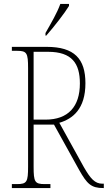

<svg xmlns="http://www.w3.org/2000/svg" viewBox="-20 -951 545 971"><path d="M210 -784V-771H214C253 -815 308 -886 329 -921V-931H285C269 -886 240 -837 210 -784ZM40 0H235V-20H206C156 -20 150 -31 150 -108V-321H253L380 -92C420 -21 441 0 502 0H505V-22H498C460 -22 438 -47 404 -106L280 -330C348 -350 412 -400 412 -530C412 -654 356 -714 216 -714H40V-694H66C116 -694 122 -683 122 -606V-108C122 -31 116 -20 66 -20H40ZM210 -346H150V-689H223C344 -689 384 -630 384 -529C384 -412 325 -346 210 -346Z"/></svg>

Font: Noto Serif Devanagari Condensed Thin
Style: Regular
Weight: 100
Width: 3
Designer: Universal Thirst, Indian Type Foundry and the Monotype Design Team
Foundry: Monotype Imaging Inc.
Version: Version 2.004